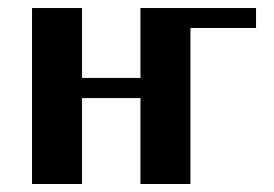

<svg xmlns="http://www.w3.org/2000/svg" viewBox="-20 -460 686 480"><path d="M60.1 -439.9H185.1V-265.1H331.1V-439.9H620.1V-390.1H456.1V0H331.1V-214.8H185.1V0H60.1Z"/></svg>

Font: Pfennig
Style: Bold
Weight: 700
Version: Version 20120410 ; ttfautohint (v0.8)